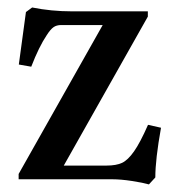

<svg xmlns="http://www.w3.org/2000/svg" viewBox="-20 -479 477 513"><path d="M377.9 13.7Q362.8 9.3 332.8 4.6Q302.7 0 279.8 0H29.8V-14.2L254.4 -412.1H143.6Q130.9 -412.1 122.8 -406.2Q114.7 -400.4 105 -385.3Q84 -354 63.5 -300.8L30.3 -306.6L49.3 -446.8L65.9 -459Q117.2 -448.7 171.9 -448.7H375V-434.6L150.4 -36.6H264.6Q290.5 -36.6 306.2 -43.9Q321.8 -51.3 338.1 -74.5Q354.5 -97.7 375.5 -145.5L410.2 -137.7Q395 -53.2 395 -4.9Z"/></svg>

Font: Elstob 8pt Medium
Style: Regular
Weight: 500
Designer: Peter S. Baker
Version: Version 1.015